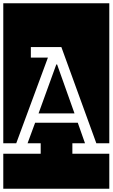

<svg xmlns="http://www.w3.org/2000/svg" viewBox="-32 -937 686 1170"><path d="M-12 -917H634V-64H555L342 -650H156V-586H260L67 -64H-12ZM316 -544 422 -246H203L311 -544ZM634 213H-12V0H216V-64H136L182 -189H442L486 -64H409V0H634Z"/></svg>

Font: Zilla Slab Highlight
Style: Regular
Weight: 400
Designer: Typotheque Type Foundry
Foundry: Typotheque type foundry
Version: Version 1.1; 2017; ttfautohint (v1.6)